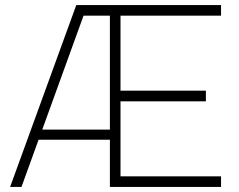

<svg xmlns="http://www.w3.org/2000/svg" viewBox="-20 -740 945 760"><path d="M415 0H855V-42H457V-339H795V-381H457V-678H855V-720H415ZM439.5 -720H282L20 0H65L319 -701L294.5 -678H439.5ZM120 -187H443V-227H120Z"/></svg>

Font: Vela Sans GX ExtLt
Style: Regular
Weight: 200
Designer: Principal design: Mikhail Sharanda - project Manrope.
Design modification: Ravid Balaliev
Foundry: Mikhail Sharanda
Version: Version 1.001